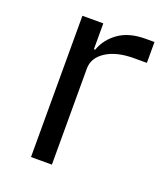

<svg xmlns="http://www.w3.org/2000/svg" viewBox="-107 -616 597 691"><g transform="rotate(20 192.0 -270.5)"><path d="M91 0V-541H171V-442H176Q191 -485 230.5 -513Q270 -541 333 -541H367V-461H317Q251 -461 211 -435Q171 -409 171 -368V0Z"/></g></svg>

Font: IBM Plex Sans SC
Style: Regular
Weight: 400
Designer: Mike Abbink; Paul van der Laan; Pieter van Rosmalen; Eunyou Noh; Wujin Sim; Chorong Kim; Dohee Lee; Yejin We; Jinhee Kim
Foundry: Sandoll Inc.
Version: Version 1.000